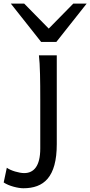

<svg xmlns="http://www.w3.org/2000/svg" viewBox="-113 -801 494 1051"><path d="M197.8 -498H100.1C106.4 -446.8 107.4 -354 107.4 -258.8V12.2C107.4 108.4 71.8 146.5 19.5 146.5C-7.8 146.5 -54.2 133.3 -75.7 117.2L-92.8 197.8C-63.5 217.8 -12.7 229.5 14.6 229.5C126 229.5 197.8 169.9 197.8 -12.2ZM-53.7 -781.2 112.3 -571.3H195.3L361.3 -781.2H288.1L153.8 -644.5L19.5 -781.2Z"/></svg>

Font: Andika
Style: Regular
Weight: 400
Designer: Victor Gaultney, Annie Olsen, Julie Remington, Don Collingsworth, Eric Hays
Foundry: SIL International
Version: Version 1.000